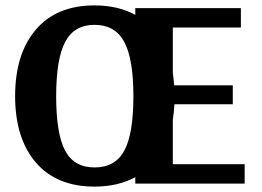

<svg xmlns="http://www.w3.org/2000/svg" viewBox="-20 -680 969 711"><path d="M474 -324Q474 -462 440 -525Q406 -588 330 -588Q255 -588 221.5 -525Q188 -462 188 -324Q188 -185 221 -122.5Q254 -60 330 -60Q407 -60 440.5 -122.5Q474 -185 474 -324ZM886 -72V0H481V-24Q417 11 330 11Q189 11 112.5 -78.5Q36 -168 36 -324Q36 -480 112.5 -570Q189 -660 330 -660Q417 -660 481 -625V-650H872V-578H620V-410Q624 -380 625 -364H842V-294H626Q624 -264 620 -237V-72Z"/></svg>

Font: ArsenalBold
Style: Bold
Weight: 700
Designer: Andrij Shevchenko
Foundry: Stairsfor.com
Version: Version 1.000